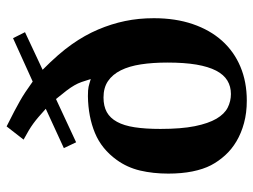

<svg xmlns="http://www.w3.org/2000/svg" viewBox="-115 -654 786 596"><g transform="rotate(-90 278.0 -356.0)"><path d="M268.6 -575.2 134.3 -512.7 116.2 -550.8 238.3 -606.9Q223.6 -620.1 213.1 -629.2Q202.6 -638.2 192.6 -645.5Q182.6 -652.8 171.1 -659.7Q159.7 -666.5 142.6 -675.8L183.6 -728.5Q211.4 -714.8 231 -704.3Q250.5 -693.8 262.7 -687Q287.1 -673.3 322.8 -647.5L457.5 -708.5L476.1 -671.4L359.4 -616.7Q410.2 -566.4 438.5 -525.9Q466.8 -485.8 484.4 -444.3Q502 -402.8 510.7 -360.8Q519.5 -318.8 519.5 -271.5Q519.5 -204.1 501.2 -150.6Q482.9 -97.2 449.5 -59.8Q416 -22.5 368.9 -2.7Q321.8 17.1 263.7 17.1Q225.6 17.1 194.1 8.5Q162.6 0 137.5 -14.9Q112.3 -29.8 93.8 -50.3Q75.2 -70.8 63 -94.2Q50.8 -117.7 43.9 -151.4Q37.1 -185.1 37.1 -226.6Q37.1 -273.9 46.6 -314.2Q56.2 -354.5 79.6 -386.7Q113.3 -433.6 163.3 -454.3Q213.4 -475.1 277.3 -476.1Q288.6 -476.1 294.9 -475.6Q301.3 -475.1 306.4 -474.1Q311.5 -473.1 316.9 -471.4Q322.3 -469.7 330.6 -467.3Q325.7 -483.9 321.5 -495.6Q317.4 -507.3 311 -518.3Q304.7 -529.3 294.7 -542.5Q284.7 -555.7 268.6 -575.2ZM284.2 -32.2Q307.6 -32.2 325.9 -43.2Q344.2 -54.2 356.7 -78.1Q369.1 -102.1 375.5 -139.4Q381.8 -176.8 381.8 -229.5Q381.8 -274.9 376.2 -311.5Q370.6 -348.1 357.7 -374Q344.7 -399.9 324.2 -413.8Q303.7 -427.7 273.4 -427.7Q246.6 -427.7 228 -417.5Q209.5 -407.2 197.8 -385.7Q186 -364.3 180.9 -330.8Q175.8 -297.4 175.8 -251Q175.8 -186.5 184.3 -144.3Q192.9 -102.1 207.5 -77.1Q222.2 -52.2 241.9 -42.2Q261.7 -32.2 284.2 -32.2Z"/></g></svg>

Font: XB Kayhan
Style: Bold
Weight: 700
Designer: Behnam
Foundry: Irmug
Version: Version 7.300 2009